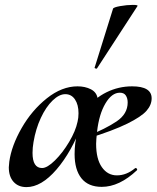

<svg xmlns="http://www.w3.org/2000/svg" viewBox="-20 -752 640 785"><path d="M16 -68Q16 -75 18 -91Q27 -156 68.5 -228.5Q110 -301 171.5 -350Q233 -399 297 -399Q328 -399 351.5 -387Q375 -375 379 -350L348 -298Q326 -264 316 -246Q273 -131 211 -59Q149 13 88 13Q55 13 35.5 -8.5Q16 -30 16 -68ZM297 -254Q301 -270 301 -289Q301 -324 286.5 -345.5Q272 -367 247 -367Q222 -367 195 -341Q168 -315 147 -270Q126 -225 117 -171Q113 -148 113 -127Q113 -65 152 -65Q173 -65 204.5 -96Q236 -127 262.5 -171.5Q289 -216 297 -254ZM285 -122Q285 -166 296 -211L331 -305Q367 -351 416 -375Q465 -399 520 -399Q600 -399 600 -350Q600 -323 579 -299Q558 -275 500.5 -246.5Q443 -218 337 -185L338 -196Q411 -225 456.5 -255.5Q502 -286 502 -333Q502 -350 494.5 -361.5Q487 -373 470 -373Q437 -373 411 -329Q385 -285 377 -215Q373 -179 373 -164Q373 -102 396.5 -68.5Q420 -35 458 -35Q497 -35 532 -64Q533 -65 535 -65Q538 -65 540 -61.5Q542 -58 540 -56Q468 12 396 12Q341 12 313 -23Q285 -58 285 -122ZM367 -476 442 -716Q443 -722 471 -727Q499 -732 523 -732Q546 -732 542 -727L377 -473Q376 -470 370.5 -472Q365 -474 367 -476Z"/></svg>

Font: Cormorant Infant
Style: Bold Italic
Weight: 700
Italic angle: -10°
Designer: Christian Thalmann (Catharsis Fonts)
Foundry: Catharsis Fonts
Version: Version 4.000